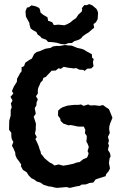

<svg xmlns="http://www.w3.org/2000/svg" viewBox="-20 -901 592 934"><path d="M258 13 245 11 230 7 218 6 192 -2 176 -13 159 -18 144 -29 133 -34 119 -48 110 -63 92 -74 82 -92 83 -101 73 -116 62 -130 55 -146 54 -159 45 -180 38 -192 45 -210 37 -225 35 -239V-255L24 -270L25 -314L32 -339V-366L37 -379L33 -398L41 -412L31 -430L45 -446L38 -458L48 -481L62 -503L63 -518L72 -534L77 -544L85 -554V-574L97 -579L103 -596L122 -609L135 -616L146 -638L158 -648L173 -652L182 -656L201 -664L226 -668L237 -675L257 -678L266 -677L297 -682L312 -680L329 -679L339 -675L356 -668L379 -663L391 -658L398 -653L427 -637L428 -620L436 -614L432 -599L435 -579L424 -568L405 -567L391 -556L385 -561L366 -562L350 -570L339 -568L325 -570L309 -572L290 -576L276 -566L265 -569L251 -558L231 -557L222 -547L215 -540L203 -527L191 -522L187 -509L177 -499L174 -491L166 -473L164 -464V-446L155 -433L164 -417L158 -403L157 -388L149 -375L154 -348L144 -333L155 -299L154 -284V-270L150 -251L159 -234L152 -225L161 -207L169 -188L172 -177L178 -162L179 -153L189 -142L196 -132L210 -120L224 -109L232 -106L245 -96L265 -101L288 -95L312 -99L339 -105L352 -110L368 -113L384 -126L403 -134L408 -144L411 -155L406 -166L412 -186L406 -202L400 -213L402 -229V-240L393 -253L395 -269L388 -285H368L356 -286L339 -290L322 -293L314 -291L288 -300L275 -313L273 -324L262 -339L263 -363L274 -373L284 -379L307 -387L323 -389L342 -391H362L374 -393L387 -386L409 -393L420 -388L441 -389L464 -386L481 -390L496 -379L510 -370L517 -353L527 -328L516 -301L512 -287L511 -273L514 -254L505 -235L510 -217L506 -203L510 -194L505 -172L515 -156L518 -141L513 -130L510 -108L515 -82L509 -69L496 -53L494 -44L459 -33L445 -28L434 -13L416 -11L398 -4L377 -3L368 3L350 6L320 13L303 9ZM297 -685 276 -687 256 -693 235 -696 214 -697 204 -708 182 -716 177 -723 163 -733 157 -745 139 -755 129 -763 124 -779 123 -789 111 -811 106 -821 104 -846 111 -864 121 -866 133 -875 155 -870 171 -862 175 -852 177 -840 190 -829 211 -817 214 -800 234 -793 242 -779 264 -781 293 -778 306 -783 321 -791 334 -802 350 -813 362 -831 377 -844 380 -854 378 -861 390 -876H402L414 -881L429 -875L449 -858L454 -849L457 -838L456 -822L455 -808L447 -793L435 -784L438 -766L429 -759L412 -744L397 -735L382 -724L375 -715L364 -708L342 -701L330 -692L312 -691Z"/></svg>

Font: Winky Rough Medium
Style: Regular
Weight: 500
Designer: Simon Atzbach
Foundry: typofactur
Version: Version 1.206; ttfautohint (v1.8.4.7-5d5b)